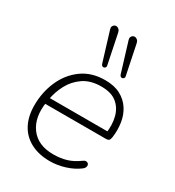

<svg xmlns="http://www.w3.org/2000/svg" viewBox="-184 -866 891 980"><g transform="rotate(30 261.5 -375.5)"><path d="M261 8Q196 8 148.5 -17Q101 -42 76 -88.5Q51 -135 51 -200Q51 -277 80 -343.5Q109 -410 165 -451Q221 -492 301 -492Q355 -492 391.5 -472.5Q428 -453 449.5 -420Q471 -387 477.5 -345Q484 -303 478 -259Q476 -245 471 -239.5Q466 -234 453 -234H80L86 -271H458L439 -259Q447 -313 435.5 -357Q424 -401 391.5 -427.5Q359 -454 300 -454Q237 -454 195.5 -425.5Q154 -397 131 -353.5Q108 -310 100 -264L97 -246Q81 -150 124.5 -90.5Q168 -31 259 -31Q301 -31 336 -41.5Q371 -52 405 -77Q414 -84 421 -84.5Q428 -85 433 -81.5Q438 -78 439.5 -72Q441 -66 438 -58.5Q435 -51 427 -45Q394 -20 349.5 -6Q305 8 261 8ZM354 -556 301 -729Q298 -739 301 -746Q304 -753 310 -756.5Q316 -760 323 -759Q330 -758 336.5 -752Q343 -746 345 -735L381 -560Q382 -554 379 -550Q376 -546 371 -544.5Q366 -543 361 -546Q356 -549 354 -556ZM245 -556 192 -729Q189 -739 192 -746Q195 -753 201 -756.5Q207 -760 214 -759Q221 -758 227.5 -752Q234 -746 236 -735L272 -560Q273 -554 270 -550Q267 -546 262 -544.5Q257 -543 252 -546Q247 -549 245 -556Z"/></g></svg>

Font: Nunito ExtraLight ExtraLight
Style: Italic
Weight: 250
Italic angle: -9°
Version: Version 3.602